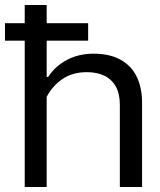

<svg xmlns="http://www.w3.org/2000/svg" viewBox="-42 -749 639 769"><path d="M57 0V-729H145V-441H151Q179 -484 226 -509Q273 -534 333 -534Q397 -534 440.5 -510Q484 -486 505.5 -442Q527 -398 527 -338V0H438V-329Q438 -374 421.5 -403Q405 -432 375.5 -446Q346 -460 306 -460Q248 -460 207.5 -432Q167 -404 145 -361V0ZM-22 -586V-656H311V-586Z"/></svg>

Font: Hubot Sans
Style: Regular
Weight: 400
Designer: Deni Anggara
Foundry: GitHub, Inc., Subsidiary of Microsoft Corporation
Version: Version 2.000